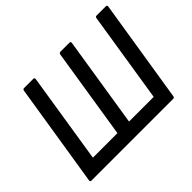

<svg xmlns="http://www.w3.org/2000/svg" viewBox="-137 -884 1112 1112"><g transform="rotate(-45 419.0 -327.5)"><path d="M54 0Q44 0 45 -10L146 -644Q147 -655 158 -655H233Q243 -655 242 -644L154 -88H355L443 -644Q445 -655 455 -655H529Q539 -655 538 -644L450 -88H652L740 -644Q741 -655 751 -655H827Q837 -655 836 -644L735 -10Q733 0 724 0Z"/></g></svg>

Font: Sofia Sans Semi Condensed SemiBold
Style: Italic
Weight: 600
Italic angle: -9°
Version: Version 4.100